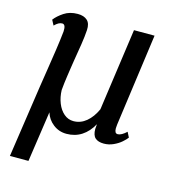

<svg xmlns="http://www.w3.org/2000/svg" viewBox="-110 -644 810 915"><g transform="rotate(15 295.0 -187.0)"><path d="M115 182H23.5L76 -174.5Q84.5 -231.5 90 -264.5Q97.5 -312.5 105 -363.2Q112.5 -414 117 -457.5Q118 -475 114 -483.8Q110 -492.5 101 -492.5Q92 -492.5 83 -487.5Q74 -482.5 63.5 -472L50 -497.5Q65.5 -518 93.8 -536.8Q122 -555.5 161 -555.5Q192 -555.5 208.5 -540.2Q225 -525 223 -492.5Q221 -460.5 214.8 -420.8Q208.5 -381 207 -373Q204 -357.5 200.5 -333L196 -304Q194.5 -293.5 189 -256.8Q183.5 -220 180.5 -185.5Q181.5 -150.5 193.2 -121Q205 -91.5 225.5 -74Q246 -56.5 272.5 -56.5Q307.5 -56.5 335.8 -80Q364 -103.5 382.5 -144.5L439.5 -550H541L478.5 -95Q477 -84.5 477 -76Q477 -63.5 480.8 -57.2Q484.5 -51 493 -51Q501.5 -51 512.8 -57.2Q524 -63.5 535.5 -74.5L548.5 -49Q541 -38.5 525.2 -24.8Q509.5 -11 487 -0.8Q464.5 9.5 440 9.5Q412 9.5 397.5 -3.5Q383 -16.5 383 -47.5Q383 -53.5 385 -71.5Q363 -31.5 330.5 -10.5Q298 10.5 256 10.5Q218.5 10.5 190 -11.8Q161.5 -34 151.5 -67.5Z"/></g></svg>

Font: Merriweather Text
Style: Italic
Weight: 400
Italic angle: -7.8°
Designer: Eben Sorkin
Foundry: Eben Sorkin
Version: Version 2.100